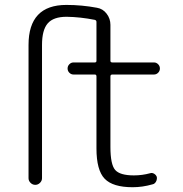

<svg xmlns="http://www.w3.org/2000/svg" viewBox="-20 -784 754 792"><path d="M443.4 -476.6Q435.5 -476.6 435.5 -468.8V-177.7Q435.5 -105.5 455.1 -83Q474.6 -60.5 532.2 -60.5Q566.4 -60.5 598.6 -69.3Q607.4 -72.3 615.7 -67.4Q624 -62.5 627 -53.7Q627.9 -46.9 626 -40.5Q624 -34.2 619.6 -29.3Q615.2 -24.4 608.4 -23.4Q567.4 -11.7 527.3 -11.7Q445.3 -11.7 411.6 -46.9Q377.9 -82 377.9 -171.9V-468.8Q377.9 -476.6 371.1 -476.6H283.2Q273.4 -476.6 266.1 -483.9Q258.8 -491.2 258.8 -501.5Q258.8 -511.7 266.1 -519Q273.4 -526.4 283.2 -526.4H371.1Q377.9 -526.4 377.9 -533.2V-693.4Q377.9 -700.2 371.1 -702.1Q311.5 -713.9 254.9 -714.8Q200.2 -714.8 176.8 -687.5Q153.3 -660.2 153.3 -598.6V-48.8Q153.3 -38.1 145 -29.8Q136.7 -21.5 125.5 -21.5Q114.3 -21.5 106 -29.8Q97.7 -38.1 97.7 -48.8V-598.6Q97.7 -763.7 253.9 -763.7Q317.4 -763.7 379.9 -752Q404.3 -748 419.9 -727.5Q435.5 -707 435.5 -681.6V-533.2Q435.5 -526.4 443.4 -526.4H615.2Q625 -526.4 632.3 -519Q639.6 -511.7 639.6 -501.5Q639.6 -491.2 632.3 -483.9Q625 -476.6 615.2 -476.6Z"/></svg>

Font: Gen Jyuu Gothic Light
Style: Regular
Weight: 200
Designer: [Source Han Sans]
Ryoko NISHIZUKA  (kana & ideographs); Paul D. Hunt (Latin, Greek & Cyrillic); Wenlong ZHANG  (bopomofo
Version: Version 1.002.20150607